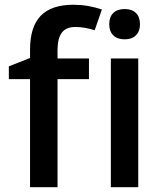

<svg xmlns="http://www.w3.org/2000/svg" viewBox="-20 -785 682 805"><path d="M353 -453.1H221.2V0H106V-453.1H17.1V-506.8L106 -542V-577.1Q106 -672.9 150.9 -719Q195.8 -765.1 288.1 -765.1Q348.6 -765.1 407.2 -745.1L377 -658.2Q334.5 -671.9 295.9 -671.9Q256.8 -671.9 239 -647.7Q221.2 -623.5 221.2 -575.2V-540H353ZM559.6 0H444.8V-540H559.6ZM438 -683.1Q438 -713.9 454.8 -730.5Q471.7 -747.1 502.9 -747.1Q533.2 -747.1 550 -730.5Q566.9 -713.9 566.9 -683.1Q566.9 -653.8 550 -637Q533.2 -620.1 502.9 -620.1Q471.7 -620.1 454.8 -637Q438 -653.8 438 -683.1Z"/></svg>

Font: f1_25842          
Style: Regular
Weight: 600
Foundry: Ascender Corporation
Version: Version 1.10